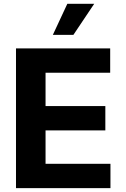

<svg xmlns="http://www.w3.org/2000/svg" viewBox="-20 -979 653 999"><path d="M63.2 0H554.7V-126.8H217V-300.4H528.1V-427.2H217V-600.5H553.3V-727.3H63.2ZM255 -797.6H361.9L470.2 -959.2H330.3Z"/></svg>

Font: GiG Sans
Style: Bold
Weight: 700
Designer: Andreas Faust
Version: Version 1.100;FEAKit 1.0